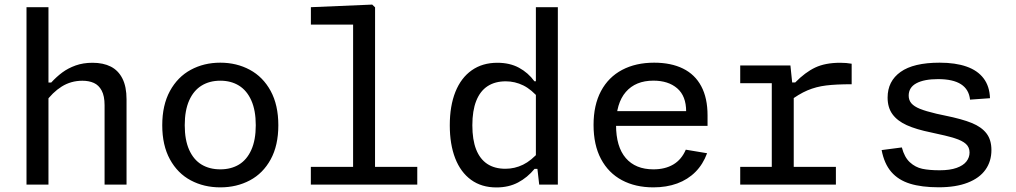

<svg xmlns="http://www.w3.org/2000/svg" viewBox="-20 -796 4380 828"><path d="M94.3 0V-765H189V0ZM431 0V-342.3Q431 -382 418.5 -405.4Q406 -428.8 384.8 -438.3Q363.7 -447.8 335.5 -447.8Q286.3 -447.8 246.2 -422.8Q206.2 -397.7 174 -352.5V-440H200.8Q224 -465.2 248.8 -483.6Q273.7 -502 306.2 -513.7Q338.8 -525.3 379 -525.3Q425.2 -525.3 457.8 -508.8Q490.3 -492.2 508 -457.2Q525.7 -422.2 525.7 -367.7V0Z M930 12Q859.3 12 802.7 -18.2Q746 -48.3 712.8 -108.8Q679.7 -169.2 679.7 -255.8Q679.7 -342.7 712.8 -403.5Q746 -464.3 802.8 -495Q859.5 -525.7 930 -525.7Q1000.5 -525.7 1057.4 -495Q1114.3 -464.3 1147.3 -403.7Q1180.3 -343 1180.3 -255.8Q1180.3 -168.8 1147.3 -108.6Q1114.3 -48.3 1057.5 -18.2Q1000.7 12 930 12ZM930 -448Q883.8 -448 849.4 -426.9Q815 -405.8 795.8 -362.8Q776.7 -319.8 776.7 -256Q776.7 -192.3 795.8 -149.7Q815 -107 849.3 -86.3Q883.7 -65.7 930 -65.7Q976.3 -65.7 1010.5 -86.3Q1044.7 -107 1063.8 -149.7Q1083 -192.3 1083 -256Q1083 -319.8 1063.8 -362.8Q1044.7 -405.8 1010.4 -426.9Q976.2 -448 930 -448Z M1320.5 -76.5H1779.5V0H1320.5ZM1502.7 0 1502.8 -719.7 1525.3 -689.8H1320.7V-765L1585.2 -776.2L1597.5 -764.3L1597.3 0Z M2291 -765H2385.7V0H2305.3L2294.8 -92.5H2291ZM2124.8 -525.3Q2178.5 -525.3 2218.1 -503.9Q2257.7 -482.5 2284.7 -445.5H2306.8V-369Q2272.8 -409.8 2236.8 -427.6Q2200.7 -445.3 2161 -445.3Q2114.7 -445.3 2082.6 -424.3Q2050.5 -403.3 2033.8 -361.1Q2017 -318.8 2017 -255.7Q2017 -193.5 2033.2 -151.9Q2049.5 -110.3 2081.2 -89.2Q2113 -68.2 2159.7 -68.2Q2199.5 -68.2 2235.5 -85.7Q2271.5 -103.2 2306.8 -144V-67.7H2285.2Q2254.7 -30.5 2214.2 -9.1Q2173.8 12.3 2120.8 12.3Q2056.7 12.3 2011.6 -20.4Q1966.5 -53.2 1943.1 -113.3Q1919.7 -173.5 1919.7 -255.7Q1919.7 -339.2 1943.9 -399.8Q1968.2 -460.3 2014.3 -492.8Q2060.5 -525.3 2124.8 -525.3Z M2801 -525.7Q2874 -525.7 2925.6 -500.2Q2977.2 -474.8 3004.2 -424Q3031.3 -373.2 3031.3 -298.5V-253.3H2611.8V-316.7H2964.2L2939 -294.8V-315.5Q2939 -381.8 2900.6 -415Q2862.2 -448.2 2797.8 -448.2Q2721 -448.2 2678.8 -399.4Q2636.7 -350.7 2636.7 -257.3Q2636.7 -163 2678.7 -114.3Q2720.7 -65.7 2797.8 -65.7Q2848.2 -65.7 2883.7 -86.7Q2919.2 -107.7 2937.5 -150.5L3029.3 -135.2Q3011.8 -87.5 2979.1 -54.6Q2946.3 -21.7 2900.4 -4.8Q2854.5 12 2797.7 12Q2720.2 12 2662.1 -19Q2604 -50 2571.8 -110.4Q2539.7 -170.8 2539.7 -257.3Q2539.7 -342.8 2571.8 -403.2Q2604 -463.5 2662.9 -494.6Q2721.8 -525.7 2801 -525.7Z M3398.3 -420.3H3403V-0.7H3308.3V-459.7L3330.8 -437.2H3172.2V-513.7H3388.7ZM3381.3 -357.5V-440.3H3409.3Q3452.2 -484.2 3495.7 -504.8Q3539.2 -525.3 3603.3 -525.3Q3630.4 -525.3 3652.8 -521.2V-432.7Q3585.3 -432.7 3542.6 -427.4Q3499.9 -422.2 3462.2 -406.3Q3424.5 -390.3 3381.3 -357.5ZM3172.2 -76.5H3584.8V0H3172.2Z M4249.3 -372.5 4163.3 -366.3Q4158.7 -410.5 4124.3 -432.7Q4090 -454.8 4025.3 -454.8Q3965.2 -454.8 3931.9 -436.9Q3898.7 -419 3898.7 -383.5Q3898.7 -364 3910.4 -350.4Q3922.2 -336.8 3947.1 -326.7Q3972 -316.5 4018.7 -305.5Q4036.8 -301.8 4054.5 -297.8Q4129.2 -282.7 4171.1 -265.5Q4213 -248.3 4234.2 -220.7Q4255.5 -193 4255.5 -149Q4255.5 -100.2 4229.8 -64.1Q4204.2 -28 4153.2 -8.2Q4102.3 11.7 4028.2 11.7Q3954.8 11.7 3904.7 -3.8Q3854.5 -19.2 3823.9 -54.4Q3793.3 -89.7 3782 -148.8L3869.2 -160.2Q3880.3 -117.7 3903.9 -96.1Q3927.5 -74.5 3957.3 -68.1Q3987.2 -61.7 4032.3 -61.7Q4076.5 -61.7 4105.4 -72Q4134.3 -82.3 4147.8 -99.8Q4161.2 -117.2 4161.2 -138.3Q4161.2 -161 4145.6 -175.2Q4130 -189.5 4096.8 -200Q4063.7 -210.5 3995.8 -224.7Q3931 -237.8 3890.2 -256.3Q3849.5 -274.8 3828.7 -303.5Q3807.8 -332.2 3807.8 -375.2Q3807.8 -446 3863.7 -485.8Q3919.5 -525.7 4032.2 -525.7Q4100.5 -525.7 4148.2 -508.9Q4196 -492.2 4221.8 -458Q4247.7 -423.8 4249.3 -372.5Z"/></svg>

Font: Monaspace Neon Var ExtraLight
Style: Regular
Weight: 200
Designer: Riley Cran and the Lettermatic Team
Version: Version 1.200 (Monaspace Neon Var)